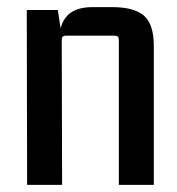

<svg xmlns="http://www.w3.org/2000/svg" viewBox="-20 -518 497 538"><path d="M239 -498H295Q356 -498 383.5 -474Q411 -450 411 -389V0H313V-407Q313 -418 302 -418H164Q153 -418 153 -407L154 0H56L55 -490H142L153 -418L145 -399Q145 -448 167.5 -473Q190 -498 239 -498Z"/></svg>

Font: Gemunu Libre ExtraLight SemiBold
Style: Regular
Weight: 600
Version: Version 1.100